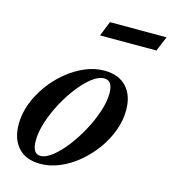

<svg xmlns="http://www.w3.org/2000/svg" viewBox="-116 -875 876 981"><g transform="rotate(15 322.0 -385.0)"><path d="M186.5 10.5Q111 10.5 69.8 -34.2Q28.5 -79 28.5 -157.5Q28.5 -211.5 48.5 -265.5Q68.5 -319.5 103.5 -368Q138.5 -416.5 183.8 -454Q229 -491.5 279.8 -513Q330.5 -534.5 382 -534.5Q457.5 -534.5 499 -490Q540.5 -445.5 540.5 -367.5Q540.5 -313 520.5 -258.8Q500.5 -204.5 465.5 -156.2Q430.5 -108 385.2 -70.2Q340 -32.5 289 -11Q238 10.5 186.5 10.5ZM177.5 -29Q205 -29 239.5 -56Q274 -83 308.5 -127.5Q343 -172 371.8 -225Q400.5 -278 418.2 -331.5Q436 -385 436 -428.5Q436 -496 391 -496Q362 -496 327.8 -469.8Q293.5 -443.5 259.5 -400Q225.5 -356.5 197.2 -303.8Q169 -251 151.8 -197.5Q134.5 -144 134.5 -99Q134.5 -29 177.5 -29ZM312.5 -702.5 344 -781H643.5L611 -702.5Z"/></g></svg>

Font: Libre Caslon Text Medium Italic
Style: Regular
Weight: 500
Italic angle: -22.583°
Designer: Pablo Impallari, Rodrigo Fuenzalida, Katja Schimmel
Foundry: Pablo Impallari, Rodrigo Fuenzalida
Version: Version 2.000